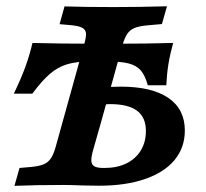

<svg xmlns="http://www.w3.org/2000/svg" viewBox="-20 -591 656 611"><path d="M531 -454.3Q520.9 -417.2 516.1 -387.7Q511.2 -358.2 509.2 -319.7H450.3Q441.5 -351 428.3 -366.6Q415 -382.2 390.2 -388.9Q365.3 -395.5 318.4 -395.5H269.5Q224.4 -395.5 194.1 -386.6Q163.9 -377.7 138.7 -355.9Q113.5 -334.2 82.9 -293H24Q47 -340.7 60.6 -377.8Q74.1 -414.9 83.3 -454.3Q175.2 -451.9 276 -451.9H347.4Q445.8 -451.9 531 -454.3ZM204.9 -511 169.6 -514.1 185.3 -570.6Q252.2 -568.5 341.5 -568.5H342.6H345.2Q416.6 -568.5 511.4 -571L495.3 -514.5L447 -510.1Q421.7 -507.7 407.5 -501.7Q393.3 -495.7 384.7 -482.8Q376.1 -469.8 369.2 -445.2L301.4 -201.6H178.8L246.5 -445.2Q254.2 -470.7 253.7 -483.6Q253.1 -496.5 242 -502.5Q230.9 -508.6 204.9 -511ZM26 0.4 42.1 -56.5 77.7 -59.6Q104.5 -62 119.1 -68.2Q133.7 -74.4 142.3 -87.6Q150.9 -100.7 157.8 -125.8L178.8 -201.6H301.4L276.7 -114.8Q269.9 -91.3 270.7 -78.9Q271.5 -66.5 280.6 -61.5Q289.8 -56.5 309.2 -56.5H313.2Q352.6 -56.5 382.3 -71Q411.9 -85.6 428.1 -112.2Q444.3 -138.9 444.3 -174.4Q444.3 -217.4 416.2 -238.6Q388 -259.7 329.8 -259.7Q313.2 -259.7 297.9 -256.6L312.8 -312.2Q320.7 -313.8 334.6 -314.5Q348.6 -315.3 364.3 -315.3Q463.1 -315.3 515.7 -279.5Q568.2 -243.6 568.2 -175.8Q568.2 -121.3 535.5 -81.8Q502.7 -42.3 441.2 -21.2Q379.8 0 295.2 0Q269.5 -0.8 243 -0.8Q205.5 -2.4 182.4 -2.4H182.6Q92.8 -2.4 26 0.4Z"/></svg>

Font: Playfair Micro SmCond SmLight
Style: Italic
Weight: 360
Width: 4
Italic angle: -15.6°
Designer: Claus Eggers Sørensen
Foundry: Claus Eggers Sørensen
Version: Version 2.203;Glyphs 3.3 (3326)